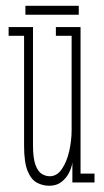

<svg xmlns="http://www.w3.org/2000/svg" viewBox="-20 -614 349 646"><path d="M145.5 11Q124 11 104.5 0.8Q85 -9.5 73 -38.5Q61 -67.5 61 -123.5V-493.5H9V-523H91V-125.5Q91 -82 99.2 -59.5Q107.5 -37 120.5 -29Q133.5 -21 147.5 -21Q171.5 -21 188 -45Q204.5 -69 212.8 -105Q221 -141 221 -177.5V-493.5H168V-523H251V-30H298V0H223.5V-67.5Q221.5 -51.5 212.5 -33.2Q203.5 -15 187 -2Q170.5 11 145.5 11ZM65.5 -564.5V-594.5H245V-564.5Z"/></svg>

Font: Imbue 10pt Thin
Style: Regular
Weight: 100
Designer: Tyler Finck
Foundry: Etcetera Type Company
Version: Version 1.102; ttfautohint (v1.8.3)